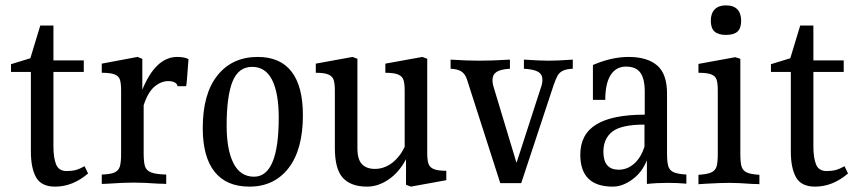

<svg xmlns="http://www.w3.org/2000/svg" viewBox="-20 -682 3201 715"><path d="M308 -36Q251 13 185 13Q134 13 114.5 -21.5Q95 -56 95 -118V-414H21V-443L93 -465L130 -587H179V-457H292V-414H179V-137Q179 -94 189 -69.5Q199 -45 228 -45Q248 -45 262.5 -49Q277 -53 295 -63Z M682 -462Q675 -362 673 -361H641Q640 -370 630.5 -375Q621 -380 607 -380Q580 -380 555.5 -359.5Q531 -339 515 -290V-111Q515 -78 520 -62.5Q525 -47 542.5 -40Q560 -33 599 -32V3Q589 2 571 2Q515 -2 477 -2Q439 -2 383 2L359 3V-32Q392 -33 407 -40Q422 -47 426.5 -62.5Q431 -78 431 -111V-345Q431 -372 426.5 -385.5Q422 -399 406.5 -405Q391 -411 359 -411V-445L492 -470L510 -463V-348Q560 -470 640 -470Q666 -470 682 -462Z M1108 -253Q1108 -125 1054.5 -56Q1001 13 909 13Q823 13 779 -42.5Q735 -98 735 -205Q735 -333 790 -401.5Q845 -470 940 -470Q1023 -470 1065.5 -415.5Q1108 -361 1108 -253ZM824 -214Q824 -124 849.5 -74Q875 -24 926 -24Q1018 -24 1018 -244Q1018 -335 993.5 -384Q969 -433 919 -433Q868 -433 846 -378.5Q824 -324 824 -214Z M1642 -46V-11L1510 13L1492 6V-89Q1466 -40 1427 -13.5Q1388 13 1347 13Q1287 13 1257 -19.5Q1227 -52 1227 -131V-344Q1227 -371 1222.5 -384.5Q1218 -398 1203 -404.5Q1188 -411 1156 -411V-445L1293 -470L1311 -463V-130Q1311 -88 1328 -70.5Q1345 -53 1376 -53Q1410 -53 1439 -74.5Q1468 -96 1487 -135V-344Q1487 -371 1482.5 -384.5Q1478 -398 1462.5 -404.5Q1447 -411 1415 -411V-445L1553 -470L1571 -463V-113Q1571 -86 1575.5 -72.5Q1580 -59 1595 -52.5Q1610 -46 1642 -46Z M2113 -426Q2089 -425 2076 -418.5Q2063 -412 2056.5 -400.5Q2050 -389 2042 -366L1921 0H1843L1719 -386Q1712 -407 1698 -416Q1684 -425 1658 -426V-460Q1719 -456 1764 -456Q1811 -456 1879 -460V-426Q1844 -424 1829 -414Q1814 -404 1814 -384Q1814 -370 1820 -352L1903 -77H1904L1993 -352Q2000 -370 2000 -385Q2000 -405 1984 -414.5Q1968 -424 1931 -426V-460Q1992 -456 2024 -456Q2056 -456 2113 -460Z M2536 -32V2Q2502 -1 2469 -1Q2425 -1 2389 3V-85Q2371 -40 2334.5 -13.5Q2298 13 2262 13Q2141 13 2141 -106Q2141 -182 2200.5 -218.5Q2260 -255 2381 -255V-341Q2381 -389 2364.5 -411.5Q2348 -434 2311 -434Q2274 -434 2254 -402.5Q2234 -371 2234 -310H2188V-440Q2258 -470 2321 -470Q2390 -470 2427 -438.5Q2464 -407 2464 -334V-112Q2464 -79 2468.5 -63.5Q2473 -48 2488 -41Q2503 -34 2536 -32ZM2380 -136V-218Q2294 -218 2260.5 -192Q2227 -166 2227 -117Q2227 -50 2284 -50Q2316 -50 2341.5 -72.5Q2367 -95 2380 -136Z M2581 -31Q2614 -33 2629 -40Q2644 -47 2648.5 -62Q2653 -77 2653 -110V-345Q2653 -372 2648.5 -385.5Q2644 -399 2628.5 -405Q2613 -411 2581 -411V-444L2718 -469L2737 -463V-110Q2737 -77 2741.5 -62Q2746 -47 2760.5 -40Q2775 -33 2808 -31V4Q2799 3 2782 3Q2731 -1 2695 -1Q2666 -1 2611 2L2581 4ZM2740 -605Q2740 -577 2726.5 -564.5Q2713 -552 2683 -552Q2655 -552 2641 -564.5Q2627 -577 2627 -605Q2627 -632 2641.5 -647Q2656 -662 2683 -662Q2712 -662 2726 -647Q2740 -632 2740 -605Z M3138 -36Q3081 13 3015 13Q2964 13 2944.5 -21.5Q2925 -56 2925 -118V-414H2851V-443L2923 -465L2960 -587H3009V-457H3122V-414H3009V-137Q3009 -94 3019 -69.5Q3029 -45 3058 -45Q3078 -45 3092.5 -49Q3107 -53 3125 -63Z"/></svg>

Font: Gupter Medium
Style: Regular
Weight: 500
Designer: Octavio Pardo
Version: Version 1.000